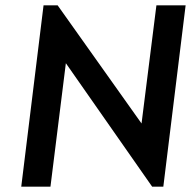

<svg xmlns="http://www.w3.org/2000/svg" viewBox="-20 -713 719 723"><path d="M553 -10H595L679 -693H569L513 -248L197 -693H144L60 -10H170L228 -475Z"/></svg>

Font: Bluebird
Style: LiObl
Weight: 300
Designer: Jasper
Foundry: Cannot Into Space Fonts
Version: Version 0.98